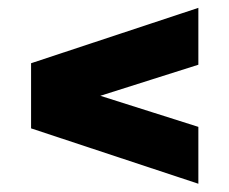

<svg xmlns="http://www.w3.org/2000/svg" viewBox="-20 -550 570 477"><path d="M472.8 -93.5 57.2 -231.1V-392.9L472.8 -530.5V-389.2L100.2 -271.1V-352.9L472.8 -234.8Z"/></svg>

Font: Changa
Style: Regular
Weight: 400
Designer: Eduardo Rodriguez Tunni
Foundry: Eduardo Rodriguez Tunni
Version: Version 3.003